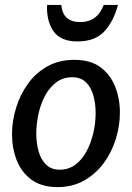

<svg xmlns="http://www.w3.org/2000/svg" viewBox="-20 -750 538 783"><path d="M215 13Q149 13 108 -17.5Q67 -48 48 -97Q29 -146 29 -203Q29 -256 45.5 -310Q62 -364 94 -408.5Q126 -453 173.5 -479.5Q221 -506 283 -506Q349 -506 389.5 -476Q430 -446 449.5 -397Q469 -348 469 -291Q469 -238 452.5 -184Q436 -130 403.5 -85.5Q371 -41 323.5 -14Q276 13 215 13ZM223 -58Q260 -58 287.5 -78.5Q315 -99 333 -133Q351 -167 360.5 -207.5Q370 -248 370 -289Q370 -328 360.5 -361.5Q351 -395 330 -415Q309 -435 274 -435Q238 -435 210.5 -415Q183 -395 164.5 -361Q146 -327 137 -286Q128 -245 128 -205Q128 -166 137.5 -132.5Q147 -99 168 -78.5Q189 -58 223 -58ZM461 -730Q444 -664 406 -622.5Q368 -581 296 -581Q227 -581 198 -623Q169 -665 172 -730H230Q236 -660 307 -660Q377 -660 403 -730Z"/></svg>

Font: Rosario SemiBold
Style: Italic
Weight: 600
Italic angle: -8.05°
Designer: Hector Gatti
Foundry: Omnibus Type
Version: Version 1.101; ttfautohint (v1.8.1.43-b0c9)